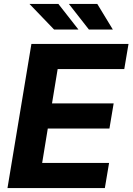

<svg xmlns="http://www.w3.org/2000/svg" viewBox="-20 -949 669 969"><path d="M375.7 -800.1H252.8L128.6 -929.3H274.5ZM549.4 -800.1H428.6L327.4 -929.3H470.9ZM509.2 0H17.8L138.5 -727.3H628.6L607.2 -600.5H271L242.5 -427.2H553.6L532.3 -300.4H221.2L192.8 -126.8H530.5Z"/></svg>

Font: Linik Sans
Style: Bold Italic
Weight: 700
Italic angle: 9°
Designer: Fonts by Rasmus Andersson / Changes by Cristiano Sobral with parts from Marc Monis
Foundry: rsms
Version: Version 3.020; ttfautohint (v1.6)